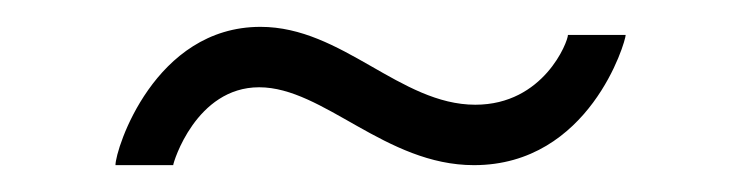

<svg xmlns="http://www.w3.org/2000/svg" viewBox="-20 -364 551 143"><path d="M66 -241H109C109 -243 126 -299 173 -299C221 -299 267 -241 333 -241C419 -241 446 -333 446 -338H403C403 -333 385 -286 334 -286C278 -286 235 -344 174 -344C95 -344 66 -253 66 -241Z"/></svg>

Font: Raleway Reg
Style: Regular
Weight: 400
Designer: Matt McInerney, Pablo Impallari, Rodrigo Fuenzalida
Foundry: Matt McInerney, Pablo Impallari, Rodrigo Fuenzalida
Version: Version 3.00 July 28, 2015